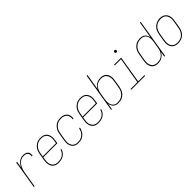

<svg xmlns="http://www.w3.org/2000/svg" viewBox="295 -2069 3410 3410"><g transform="rotate(-45 2000.0 -363.5)"><path d="M76 0 163 -530H183L162 -405Q174 -432 191 -456.5Q208 -481 231.5 -500Q255 -519 283 -528.5Q311 -538 339 -538Q365 -538 390.5 -531.5Q416 -525 433.5 -507.5Q451 -490 455 -463.5Q459 -437 455 -411H435Q439 -433 435.5 -455.5Q432 -478 418 -493.5Q404 -509 382.5 -514.5Q361 -520 339 -520Q312 -520 286 -511.5Q260 -503 238 -485.5Q216 -468 200 -445Q184 -422 173 -397Q162 -372 155 -346Q148 -320 144 -294L95 0Z M697 8Q670 8 643.5 2Q617 -4 596 -19Q575 -34 562 -56.5Q549 -79 543 -104.5Q537 -130 537.5 -158Q538 -186 543 -213L565 -343Q569 -369 577 -394Q585 -419 599 -442Q613 -465 633.5 -484Q654 -503 678 -515.5Q702 -528 728 -533Q754 -538 780 -538Q780 -538 780 -538Q780 -538 780 -538Q807 -538 833 -531.5Q859 -525 880 -510Q901 -495 914 -472.5Q927 -450 932.5 -424.5Q938 -399 937.5 -371.5Q937 -344 932 -317L922 -256H570L562 -210Q558 -186 557 -161Q556 -136 561 -113Q566 -90 577.5 -69.5Q589 -49 607.5 -35.5Q626 -22 649.5 -16Q673 -10 697 -10Q726 -10 755.5 -16Q785 -22 811.5 -38.5Q838 -55 856 -81Q874 -107 881 -136H900Q893 -103 873.5 -74Q854 -45 824.5 -26Q795 -7 762 0.5Q729 8 697 8ZM573 -274H905L913 -320Q917 -344 918 -368.5Q919 -393 914 -416.5Q909 -440 898 -460Q887 -480 869 -494Q851 -508 827.5 -514Q804 -520 779 -520Q756 -520 732 -515.5Q708 -511 686.5 -499.5Q665 -488 646.5 -470Q628 -452 615 -431Q602 -410 595 -387Q588 -364 584 -340Z M1194 8Q1166 8 1140 1.5Q1114 -5 1094 -20Q1074 -35 1061 -57.5Q1048 -80 1042.5 -105.5Q1037 -131 1038 -158.5Q1039 -186 1043 -213L1065 -343Q1069 -369 1076.5 -393.5Q1084 -418 1098.5 -441Q1113 -464 1132.5 -483.5Q1152 -503 1176 -515.5Q1200 -528 1225.5 -533Q1251 -538 1276 -538Q1300 -538 1323 -534.5Q1346 -531 1366 -521Q1386 -511 1401.5 -495Q1417 -479 1425.5 -458.5Q1434 -438 1436.5 -415Q1439 -392 1435 -368Q1435 -367 1434.5 -365.5Q1434 -364 1434 -363H1414Q1415 -364 1415 -365Q1415 -366 1415 -368Q1419 -388 1417 -409Q1415 -430 1407.5 -448.5Q1400 -467 1386.5 -481Q1373 -495 1355.5 -504Q1338 -513 1317.5 -516.5Q1297 -520 1276 -520Q1253 -520 1229.5 -515.5Q1206 -511 1184.5 -499Q1163 -487 1145 -469Q1127 -451 1114.5 -430Q1102 -409 1095 -386.5Q1088 -364 1084 -340L1062 -210Q1058 -186 1057 -161.5Q1056 -137 1060.5 -114Q1065 -91 1076 -70.5Q1087 -50 1105 -36Q1123 -22 1146 -16Q1169 -10 1194 -10Q1215 -10 1237 -14Q1259 -18 1279.5 -27.5Q1300 -37 1318 -52.5Q1336 -68 1349 -87Q1362 -106 1370 -127Q1378 -148 1382 -170H1402Q1398 -145 1388.5 -122Q1379 -99 1365 -78Q1351 -57 1331.5 -40Q1312 -23 1289 -12Q1266 -1 1241.5 3.5Q1217 8 1194 8Z M1697 8Q1670 8 1643.5 2Q1617 -4 1596 -19Q1575 -34 1562 -56.5Q1549 -79 1543 -104.5Q1537 -130 1537.5 -158Q1538 -186 1543 -213L1565 -343Q1569 -369 1577 -394Q1585 -419 1599 -442Q1613 -465 1633.5 -484Q1654 -503 1678 -515.5Q1702 -528 1728 -533Q1754 -538 1780 -538Q1780 -538 1780 -538Q1780 -538 1780 -538Q1807 -538 1833 -531.5Q1859 -525 1880 -510Q1901 -495 1914 -472.5Q1927 -450 1932.5 -424.5Q1938 -399 1937.5 -371.5Q1937 -344 1932 -317L1922 -256H1570L1562 -210Q1558 -186 1557 -161Q1556 -136 1561 -113Q1566 -90 1577.5 -69.5Q1589 -49 1607.5 -35.5Q1626 -22 1649.5 -16Q1673 -10 1697 -10Q1726 -10 1755.5 -16Q1785 -22 1811.5 -38.5Q1838 -55 1856 -81Q1874 -107 1881 -136H1900Q1893 -103 1873.5 -74Q1854 -45 1824.5 -26Q1795 -7 1762 0.5Q1729 8 1697 8ZM1573 -274H1905L1913 -320Q1917 -344 1918 -368.5Q1919 -393 1914 -416.5Q1909 -440 1898 -460Q1887 -480 1869 -494Q1851 -508 1827.5 -514Q1804 -520 1779 -520Q1756 -520 1732 -515.5Q1708 -511 1686.5 -499.5Q1665 -488 1646.5 -470Q1628 -452 1615 -431Q1602 -410 1595 -387Q1588 -364 1584 -340Z M2197 8Q2170 8 2144 0.5Q2118 -7 2099 -24Q2080 -41 2069 -65Q2058 -89 2054 -115L2035 0H2016L2137 -735H2157L2107 -430Q2120 -455 2139 -476.5Q2158 -498 2182 -512Q2206 -526 2233 -532Q2260 -538 2286 -538Q2313 -538 2338.5 -531.5Q2364 -525 2384 -509.5Q2404 -494 2416 -471.5Q2428 -449 2433.5 -423.5Q2439 -398 2438 -371Q2437 -344 2432 -317L2411 -187Q2406 -161 2398 -136Q2390 -111 2376 -88Q2362 -65 2342 -46Q2322 -27 2298 -14.5Q2274 -2 2248.5 3Q2223 8 2197 8ZM2197 -10Q2220 -10 2243.5 -15Q2267 -20 2289 -31.5Q2311 -43 2329 -60.5Q2347 -78 2360 -99.5Q2373 -121 2380.5 -143.5Q2388 -166 2391 -190L2413 -320Q2417 -344 2418 -368.5Q2419 -393 2414 -416Q2409 -439 2398 -459.5Q2387 -480 2369 -494Q2351 -508 2327.5 -514Q2304 -520 2280 -520Q2257 -520 2234 -515Q2211 -510 2189.5 -498.5Q2168 -487 2151 -469Q2134 -451 2122 -430Q2110 -409 2103 -386.5Q2096 -364 2092 -341L2070 -211Q2066 -187 2065 -163Q2064 -139 2068 -116Q2072 -93 2082.5 -72.5Q2093 -52 2110 -37Q2127 -22 2149.5 -16Q2172 -10 2197 -10Z M2521 0V-18H2694L2776 -512H2619V-530H2798L2714 -18H2871V0ZM2806 -654Q2800 -654 2794 -656Q2788 -658 2784.5 -663Q2781 -668 2780 -674Q2779 -680 2780 -686Q2781 -691 2783.5 -695Q2786 -699 2789.5 -701.5Q2793 -704 2797.5 -705.5Q2802 -707 2806 -707Q2813 -707 2818.5 -704.5Q2824 -702 2827.5 -697Q2831 -692 2832 -686Q2833 -680 2832 -674Q2832 -669 2829.5 -665Q2827 -661 2823 -658.5Q2819 -656 2815 -655Q2811 -654 2806 -654Z M3189 8Q3162 8 3136.5 1.5Q3111 -5 3091 -20.5Q3071 -36 3059 -58.5Q3047 -81 3041.5 -106.5Q3036 -132 3037.5 -159Q3039 -186 3043 -213L3065 -343Q3069 -369 3077 -394Q3085 -419 3099 -442Q3113 -465 3133 -484Q3153 -503 3177 -515.5Q3201 -528 3226.5 -533Q3252 -538 3278 -538Q3305 -538 3331 -530.5Q3357 -523 3376 -506Q3395 -489 3406 -465Q3417 -441 3421 -415L3474 -735H3493L3372 0H3352L3369 -100Q3356 -75 3336.5 -53.5Q3317 -32 3293 -18Q3269 -4 3242 2Q3215 8 3189 8ZM3195 -10Q3218 -10 3241 -15Q3264 -20 3285.5 -31.5Q3307 -43 3324 -61Q3341 -79 3353.5 -100Q3366 -121 3373 -143.5Q3380 -166 3383 -189L3405 -319Q3409 -343 3410 -367Q3411 -391 3407 -414Q3403 -437 3393 -457.5Q3383 -478 3365.5 -493Q3348 -508 3325.5 -514Q3303 -520 3278 -520Q3255 -520 3231.5 -515Q3208 -510 3186 -498.5Q3164 -487 3146 -469.5Q3128 -452 3115 -430.5Q3102 -409 3095 -386.5Q3088 -364 3084 -340L3062 -210Q3058 -186 3057 -161.5Q3056 -137 3061 -114Q3066 -91 3077 -70.5Q3088 -50 3106 -36Q3124 -22 3147.5 -16Q3171 -10 3195 -10Z M3695 8Q3668 8 3642 1.5Q3616 -5 3595.5 -20Q3575 -35 3561.5 -57.5Q3548 -80 3542.5 -105.5Q3537 -131 3537.5 -158.5Q3538 -186 3543 -213L3565 -343Q3569 -369 3577 -394Q3585 -419 3599 -442Q3613 -465 3633.5 -484.5Q3654 -504 3678 -516Q3702 -528 3728 -534.5Q3754 -541 3779 -541Q3806 -541 3832 -533.5Q3858 -526 3879 -511Q3900 -496 3913.5 -473.5Q3927 -451 3932.5 -425Q3938 -399 3937.5 -371.5Q3937 -344 3932 -317L3911 -187Q3906 -161 3898 -136Q3890 -111 3876 -88Q3862 -65 3841.5 -46Q3821 -27 3797 -14.5Q3773 -2 3747 3Q3721 8 3696 8Q3696 8 3695.5 8Q3695 8 3695 8ZM3696 -10Q3719 -10 3743 -14.5Q3767 -19 3789 -30.5Q3811 -42 3829 -60Q3847 -78 3860 -99Q3873 -120 3880.5 -143Q3888 -166 3891 -190L3913 -320Q3917 -344 3918 -369Q3919 -394 3914 -417Q3909 -440 3897.5 -461Q3886 -482 3867.5 -495.5Q3849 -509 3825 -514.5Q3801 -520 3777 -520Q3753 -520 3729.5 -515Q3706 -510 3684.5 -498.5Q3663 -487 3645 -469Q3627 -451 3614.5 -430Q3602 -409 3595 -386Q3588 -363 3584 -340L3562 -210Q3558 -186 3557 -161.5Q3556 -137 3561 -113.5Q3566 -90 3577 -70Q3588 -50 3606.5 -36Q3625 -22 3648.5 -16Q3672 -10 3696 -10Z"/></g></svg>

Font: Iosevka Curly Thin Oblique
Style: Regular
Weight: 100
Italic angle: -9°
Monospace: yes
Designer: Belleve Invis
Foundry: Belleve Invis
Version: Version 11.1.0; ttfautohint (v1.8.3)